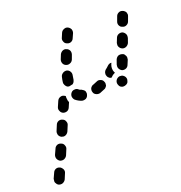

<svg xmlns="http://www.w3.org/2000/svg" viewBox="-237 -384 746 793"><g transform="rotate(-20 136.5 13.0)"><path d="M-69 268Q-69 263 -71 259Q-73 255 -76 252Q-79 248 -83 247Q-91 243 -100 246Q-109 250 -112 258L-123 282Q-124 286 -124 291Q-125 295 -123 299Q-121 303 -118 307Q-115 310 -111 312Q-102 315 -94 312Q-85 308 -81 300L-71 276Q-69 272 -69 268ZM-32 168Q-35 159 -44 156Q-52 152 -61 155Q-70 159 -73 167L-84 191Q-87 200 -84 208Q-80 217 -72 221Q-63 224 -55 221Q-46 217 -42 209L-32 185Q-28 177 -32 168ZM7 77Q4 68 -5 65Q-13 61 -22 64Q-31 68 -34 76L-44 100Q-46 104 -46 109Q-46 113 -45 117Q-43 122 -40 125Q-37 128 -33 130Q-29 131 -24 132Q-20 132 -15 130Q-11 128 -8 125Q-5 122 -3 118L7 94Q11 86 7 77ZM24 39Q15 42 7 39Q-2 35 -5 26Q-9 18 -5 9L5 -14Q9 -23 17 -26Q26 -30 34 -26Q36 -25 38 -24Q40 -23 41 -22Q40 -16 41 -11Q41 -2 45 6L36 27Q32 36 24 39ZM260 9Q263 18 272 21Q276 23 281 22Q285 22 289 20Q293 19 297 15Q300 12 301 8V7Q305 -1 301 -10Q297 -18 288 -22Q284 -23 279 -23Q275 -23 271 -21Q267 -19 264 -16Q261 -13 259 -8Q256 1 260 9ZM115 17Q123 12 125 3Q127 -1 126 -5Q126 -10 124 -14Q121 -18 118 -20Q114 -23 110 -25Q104 -26 101 -29Q94 -36 85 -35Q75 -35 69 -28Q63 -21 63 -12Q64 -2 70 4Q82 14 97 19Q106 21 115 17ZM207 1Q210 -2 212 -6Q213 -10 213 -15Q213 -19 211 -23Q208 -32 199 -35Q190 -39 182 -35Q173 -31 165 -28Q160 -27 157 -24Q153 -21 151 -17Q149 -13 149 -9Q148 -5 150 0Q152 9 161 13Q169 17 178 15Q189 11 200 6Q204 5 207 1ZM227 -44Q225 -48 226 -53Q226 -57 228 -61Q230 -65 233 -68Q241 -74 248 -81Q251 -84 256 -86Q260 -88 265 -87L262 -80Q259 -72 259 -64Q259 -54 263 -46Q264 -44 265 -43Q263 -42 262 -42Q253 -38 247 -31Q246 -30 245 -29Q241 -29 237 -31Q234 -33 231 -36Q228 -40 227 -44ZM282 -64Q282 -59 284 -55Q286 -51 289 -48Q292 -45 296 -43Q305 -40 314 -44Q322 -48 325 -57L333 -76Q334 -80 334 -85Q334 -89 332 -93Q330 -97 327 -101Q324 -104 319 -105Q311 -108 302 -105Q294 -101 290 -92L283 -72Q282 -68 282 -64ZM60 -57Q56 -60 54 -63Q51 -67 50 -71Q48 -75 49 -80Q50 -90 53 -102Q55 -111 63 -116Q70 -121 80 -120Q89 -118 94 -110Q99 -102 97 -93Q95 -83 94 -74Q93 -70 91 -66Q89 -62 85 -59Q85 -59 84 -58Q83 -58 83 -58Q76 -57 69 -55Q69 -55 69 -55Q69 -55 68 -55Q64 -55 60 -57ZM313 -147Q313 -143 315 -139Q317 -135 320 -132Q323 -129 328 -127Q336 -124 345 -128Q353 -132 357 -140L364 -160Q365 -164 365 -168Q365 -173 363 -177Q361 -181 358 -184Q355 -187 351 -189Q342 -192 333 -188Q325 -184 322 -176L314 -156Q313 -152 313 -147ZM74 -153Q78 -145 87 -142Q96 -139 104 -143Q112 -146 116 -155Q119 -164 123 -174Q126 -183 123 -191Q119 -200 110 -203Q102 -207 93 -203Q85 -199 81 -191Q77 -180 73 -171Q70 -162 74 -153ZM344 -231Q344 -226 346 -222Q348 -218 351 -215Q355 -212 359 -211Q368 -207 376 -211Q385 -215 388 -224L395 -243Q397 -248 397 -252Q396 -256 395 -261Q393 -265 389 -268Q386 -271 382 -272Q373 -276 365 -272Q356 -268 353 -259L346 -240Q344 -235 344 -231ZM108 -237Q111 -228 120 -225Q128 -221 137 -224Q146 -228 149 -236L158 -256Q161 -264 158 -273Q154 -281 146 -285Q137 -289 129 -285Q120 -282 116 -273L108 -254Q104 -246 108 -237Z"/></g></svg>

Font: FRB American Cursive Dashed Extrabold
Style: Bold Italic
Weight: 800
Italic angle: -25°
Version: Version 2.0;Modular Font Editor K font №1